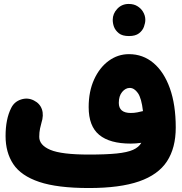

<svg xmlns="http://www.w3.org/2000/svg" viewBox="-20 -862 908 958"><path d="M7.8 -183.1Q7.8 -268.6 36.1 -323.7Q51.3 -354.5 84.7 -365.5Q118.2 -376.5 148.9 -360.8Q179.2 -345.7 189.2 -316.4Q199.2 -287.1 186.5 -248Q184.1 -240.2 179.9 -221.2Q175.8 -202.1 175.8 -179.2Q175.8 -137.7 231.2 -114.3Q286.6 -90.8 423.3 -90.8Q509.3 -90.8 562.3 -96.2Q615.2 -101.6 644 -114.5Q672.9 -127.4 685.1 -149.4Q657.7 -145.5 632.3 -145.5Q527.8 -145.5 475.1 -189Q422.4 -232.4 422.4 -327.6Q422.4 -405.8 449.5 -465.3Q476.6 -524.9 522.2 -558.3Q567.9 -591.8 623.5 -591.8Q693.4 -591.8 745.8 -547.6Q798.3 -503.4 827.6 -421.4Q856.9 -339.4 856.9 -225.6Q856.9 -124 813.2 -57.1Q769.5 9.8 674.1 43Q578.6 76.2 423.3 76.2Q266.6 76.2 175.8 45.7Q85 15.1 46.4 -43Q7.8 -101.1 7.8 -183.1ZM572.8 -348.6Q572.8 -298.3 632.8 -298.3Q649.4 -298.3 664.8 -301.3Q680.2 -304.2 692.9 -307.6H693.4Q686 -372.1 668 -397.7Q649.9 -423.3 627.4 -423.3Q606.4 -423.3 589.6 -403.3Q572.8 -383.3 572.8 -348.6ZM542.5 -763.2Q542.5 -793.9 565.2 -818.1Q587.9 -842.3 622.1 -842.3Q647.5 -842.3 665 -831.5Q682.6 -820.8 692.4 -805.2Q705.1 -785.2 705.1 -763.2Q705.1 -747.6 698.2 -728.5Q691.4 -709.5 673.6 -695.8Q655.8 -682.1 623.5 -682.1Q590.3 -682.1 573 -696Q555.7 -710 548.8 -728Q542.5 -745.1 542.5 -763.2Z"/></svg>

Font: Mikhak-DS1-FD Black
Style: Regular
Weight: 900
Designer: Amin Abedi
Version: Version 3.2